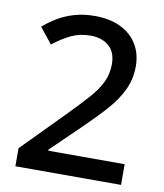

<svg xmlns="http://www.w3.org/2000/svg" viewBox="-82 -791 735 859"><g transform="rotate(10 286.0 -362.0)"><path d="M526 0H46V-82L230 -269Q284 -324 320 -364.5Q356 -405 374 -442.5Q392 -480 392 -524Q392 -579 360 -606.5Q328 -634 277 -634Q228 -634 189 -615.5Q150 -597 108 -564L51 -635Q80 -660 113.5 -680Q147 -700 188.5 -712Q230 -724 280 -724Q348 -724 397 -700.5Q446 -677 472.5 -634Q499 -591 499 -533Q499 -476 476 -427Q453 -378 411 -330.5Q369 -283 312 -228L179 -99V-94H526Z"/></g></svg>

Font: Noto Sans Hebrew Medium
Style: Regular
Weight: 500
Designer: Monotype Design Team
Foundry: Monotype Imaging Inc.
Version: Version 2.003